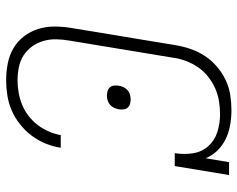

<svg xmlns="http://www.w3.org/2000/svg" viewBox="-96 -688 791 640"><g transform="rotate(90 300.0 -367.5)"><path d="M247 8Q218 8 190.5 2.5Q163 -3 140 -16.5Q117 -30 100.5 -51.5Q84 -73 76 -99Q68 -125 68 -153.5Q68 -182 73 -211L130 -556Q134 -581 142.5 -606Q151 -631 165.5 -653.5Q180 -676 201 -694Q222 -712 246 -723.5Q270 -735 296 -739Q322 -743 347 -743Q372 -743 397 -738.5Q422 -734 443.5 -723.5Q465 -713 481.5 -696Q498 -679 507 -657L520 -735H563L533 -554H490Q495 -584 490.5 -614Q486 -644 467 -665.5Q448 -687 419.5 -696Q391 -705 361 -705Q339 -705 317 -701.5Q295 -698 274.5 -689Q254 -680 235.5 -665.5Q217 -651 204 -632Q191 -613 183 -592Q175 -571 172 -549L115 -204Q111 -182 110.5 -159.5Q110 -137 116 -116.5Q122 -96 134 -79Q146 -62 163.5 -50.5Q181 -39 203 -34.5Q225 -30 247 -30Q267 -30 287.5 -33.5Q308 -37 328 -45Q348 -53 365.5 -66.5Q383 -80 396 -97Q409 -114 417.5 -133.5Q426 -153 430 -174H472Q468 -148 458 -123.5Q448 -99 432 -77.5Q416 -56 394 -38.5Q372 -21 347.5 -10.5Q323 0 297.5 4Q272 8 247 8ZM299 -328Q291 -328 283.5 -330Q276 -332 271 -337.5Q266 -343 265 -350.5Q264 -358 265 -366Q266 -374 269.5 -382Q273 -390 279.5 -396Q286 -402 294.5 -404.5Q303 -407 311 -407Q318 -407 325.5 -405Q333 -403 338 -397.5Q343 -392 344 -384.5Q345 -377 344 -369Q343 -361 339.5 -353Q336 -345 329.5 -339Q323 -333 315 -330.5Q307 -328 299 -328Z"/></g></svg>

Font: Iosevka Curly Slab XLtExObl
Style: Regular
Weight: 200
Width: 7
Italic angle: -9°
Monospace: yes
Designer: Belleve Invis
Foundry: Belleve Invis
Version: Version 11.0.0; ttfautohint (v1.8.3)